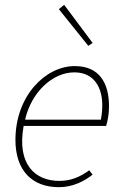

<svg xmlns="http://www.w3.org/2000/svg" viewBox="-20 -764 508 796"><path d="M224 12C282 12 328 -12 364 -40L350 -58C314 -32 276 -14 226 -14C126 -14 49 -82 78 -242H420C426 -262 432 -290 432 -322C432 -420 392 -490 290 -490C168 -490 44 -366 44 -184C44 -56 114 12 224 12ZM84 -268C110 -382 198 -464 288 -464C374 -464 404 -396 404 -328C404 -306 402 -288 398 -268ZM346 -574 364 -586 246 -744 224 -726Z"/></svg>

Font: Source Sans Pro ExtraLight
Style: Italic
Weight: 200
Italic angle: -11°
Designer: Paul D. Hunt
Foundry: Adobe Systems Incorporated
Version: Version 3.006;hotconv 1.0.111;makeotfexe 2.5.65597